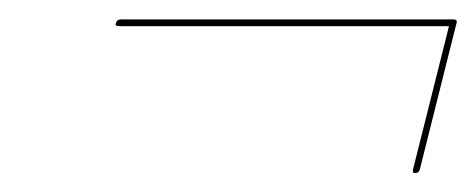

<svg xmlns="http://www.w3.org/2000/svg" viewBox="-20 -442 491 198"><path d="M99.5 -418Q100.5 -422 105 -422H447.5Q452.5 -422 450.5 -417L413 -267.5Q412 -263.5 408 -263.5Q405 -263.5 406 -267.5L443 -415H103.5Q98 -415 99.5 -418Z"/></svg>

Font: Fraunces 144pt S000 SemiBold
Style: Italic
Weight: 600
Italic angle: -16°
Version: Version 1.000; ttfautohint (v1.8.3)